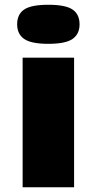

<svg xmlns="http://www.w3.org/2000/svg" viewBox="-20 -786 406 806"><path d="M183 -602Q111 -602 81.5 -622.5Q52 -643 52 -684Q52 -726 81.5 -746Q111 -766 183 -766Q255 -766 284.5 -746Q314 -726 314 -684Q314 -643 284.5 -622.5Q255 -602 183 -602ZM75 0V-544H291V0Z"/></svg>

Font: Georama ExtraExtended
Style: Bold
Weight: 700
Width: 8
Designer: Jean-Baptiste Levee
Foundry: Production Type
Version: Version 1.000